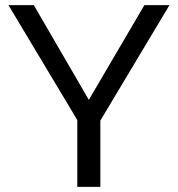

<svg xmlns="http://www.w3.org/2000/svg" viewBox="-20 -730 695 750"><path d="M112 -710 327 -340 544 -710H642L372 -259V0H282V-261L13 -710Z"/></svg>

Font: Raleway Thin Medium
Style: Regular
Weight: 500
Version: Version 4.026